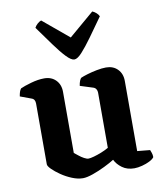

<svg xmlns="http://www.w3.org/2000/svg" viewBox="-86 -846 784 921"><g transform="rotate(-10 305.5 -386.0)"><path d="M244 4Q219 4 191 -7.5Q163 -19 139 -35.5Q115 -52 99.5 -67.5Q84 -83 84 -92V-388Q84 -398 80 -405Q76 -412 67 -415L13 -435Q15 -448 18 -457Q21 -466 26 -472Q43 -480 78 -490Q113 -500 143 -500Q178 -500 199.5 -478Q221 -456 221 -421V-123Q229 -117 240.5 -107.5Q252 -98 265 -91Q278 -84 286 -84Q295 -84 313 -89Q331 -94 351 -102Q371 -110 386 -119V-388Q386 -397 381.5 -404.5Q377 -412 368 -415L305 -435Q307 -449 311 -459Q315 -469 319 -472Q330 -477 351.5 -483.5Q373 -490 398.5 -495Q424 -500 444 -500Q479 -500 500.5 -478Q522 -456 522 -421V-79L584 -73Q586 -68 589.5 -58.5Q593 -49 593 -37Q587 -28 570.5 -19.5Q554 -11 533 -5.5Q512 0 495 0Q460 0 436 -17.5Q412 -35 401 -58Q382 -46 352.5 -31.5Q323 -17 293 -6.5Q263 4 244 4ZM302 -564Q287 -564 263.5 -588.5Q240 -613 210 -654.5Q180 -696 144 -746Q149 -756 158.5 -764.5Q168 -773 177 -776L303 -671L426 -776Q436 -772 445 -764Q454 -756 458 -747Q422 -696 392 -654.5Q362 -613 339.5 -588.5Q317 -564 302 -564Z"/></g></svg>

Font: Texturina 12pt
Style: Bold
Weight: 700
Designer: Guillermo Torres Carreño
Foundry: Omnibus-Type
Version: Version 1.002